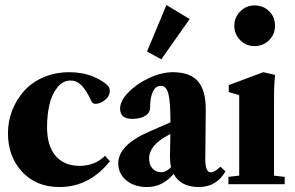

<svg xmlns="http://www.w3.org/2000/svg" viewBox="-20 -734 1175 765"><path d="M216.8 11.2Q124.5 11.2 68.1 -49.6Q11.7 -110.4 11.7 -203.6Q11.7 -250 28.3 -293.2Q44.9 -336.4 75.2 -370.8Q105.5 -405.3 152.6 -425.8Q199.7 -446.3 256.3 -446.3Q309.6 -446.3 351.8 -428.7Q394 -411.1 412.6 -389.2Q417.5 -380.4 417.5 -373.5Q417.5 -350.6 398.2 -335.4Q378.9 -320.3 360.4 -320.3Q349.1 -320.3 344.2 -330.6Q324.7 -373.5 305.4 -393.3Q286.1 -413.1 260.7 -413.1Q230 -413.1 208 -385Q186 -356.9 176.8 -316.2Q167.5 -275.4 167.5 -227.5Q167.5 -152.3 201.7 -112.8Q235.8 -73.2 296.9 -73.2Q358.4 -73.2 398.4 -113.3L418 -91.8Q336.4 11.2 216.8 11.2Z M622.6 -497.6 565.9 -528.8 643.1 -713.9 735.8 -658.2ZM566.4 11.2Q515.6 11.2 483.4 -15.1Q451.2 -41.5 451.2 -83.5Q451.2 -155.3 572.3 -208.5L659.2 -246.6Q659.2 -328.6 650.9 -360.4Q642.6 -392.1 621.1 -392.1Q600.6 -392.1 589.4 -369.4Q578.1 -346.7 578.1 -305.2Q578.1 -284.7 558.6 -272.5Q539.1 -260.3 506.3 -260.3Q458.5 -260.3 458.5 -301.3Q458.5 -332 491.7 -366.2Q524.9 -400.4 574.5 -423.3Q624 -446.3 668.5 -446.3Q736.8 -446.3 768.3 -410.6Q799.8 -375 799.8 -298.3Q799.8 -254.9 798.8 -184.3Q797.9 -113.8 797.9 -103.5Q797.4 -79.1 802.5 -63.2Q807.6 -47.4 818.8 -47.4Q835.4 -47.4 857.9 -69.8L878.4 -51.3Q842.8 11.2 772 11.2Q699.7 11.2 671.9 -41Q627.4 11.2 566.4 11.2ZM574.2 -103Q574.2 -77.6 587.4 -62.7Q600.6 -47.9 623 -47.9Q642.6 -47.9 661.6 -68.4Q657.2 -86.9 657.2 -109.9Q657.2 -120.1 657.7 -138.4Q658.2 -156.7 658.4 -171.6Q658.7 -186.5 658.7 -200.2L650.9 -195.8Q574.2 -155.8 574.2 -103Z M993.7 -550.3Q960.4 -550.3 937 -574Q913.6 -597.7 913.6 -631.8Q913.6 -664.6 937.3 -688.5Q960.9 -712.4 993.7 -712.4Q1028.8 -712.4 1052.2 -689.5Q1075.7 -666.5 1075.7 -631.8Q1075.7 -597.2 1052 -573.7Q1028.3 -550.3 993.7 -550.3ZM890.1 0V-29.3L933.1 -34.2V-355L891.6 -367.2V-395L1029.3 -446.3L1076.2 -435.5Q1071.8 -398.4 1071.8 -341.3V-34.2L1114.3 -29.3V0Z"/></svg>

Font: Elstob Grade
Style: Regular
Weight: 400
Designer: Peter S. Baker
Version: Version 1.015